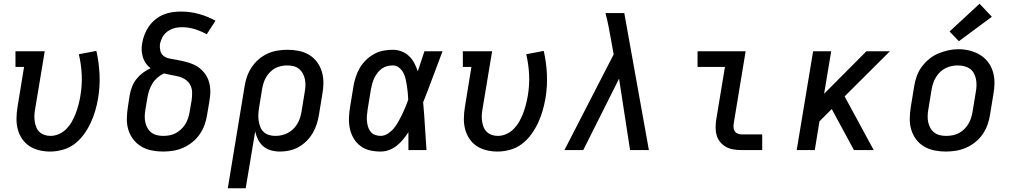

<svg xmlns="http://www.w3.org/2000/svg" viewBox="-20 -805 5440 1030"><path d="M249 8Q219 8 190 1Q161 -6 137.5 -21.5Q114 -37 98 -61Q82 -85 75 -112.5Q68 -140 68.5 -170.5Q69 -201 74 -231L109 -446H63V-530H220L168 -217Q165 -201 164.5 -184.5Q164 -168 166.5 -152Q169 -136 175 -121.5Q181 -107 192.5 -96.5Q204 -86 219 -81Q234 -76 251 -76Q274 -76 296.5 -86Q319 -96 336.5 -114Q354 -132 366 -153.5Q378 -175 386.5 -197.5Q395 -220 401 -243Q407 -266 411 -289Q421 -347 418.5 -403Q416 -459 403 -514L497 -532Q511 -470 514 -406Q517 -342 506 -276Q500 -242 490.5 -209.5Q481 -177 466 -145Q451 -113 429.5 -83.5Q408 -54 379.5 -32.5Q351 -11 316.5 -1.5Q282 8 249 8Z M855 8Q824 8 793.5 2Q763 -4 738 -19Q713 -34 695 -57.5Q677 -81 668.5 -109Q660 -137 660.5 -168.5Q661 -200 666 -231L676 -296Q680 -318 688.5 -340Q697 -362 712 -381Q727 -400 746.5 -414.5Q766 -429 788 -439Q773 -450 762.5 -465Q752 -480 746.5 -498Q741 -516 740 -535.5Q739 -555 743 -575Q747 -598 756 -621Q765 -644 779.5 -664.5Q794 -685 814 -701Q834 -717 856.5 -726.5Q879 -736 903 -739.5Q927 -743 951 -743Q1001 -743 1047.5 -730Q1094 -717 1136 -694L1089 -621Q1059 -638 1025.5 -648.5Q992 -659 956 -659Q943 -659 929.5 -657Q916 -655 903.5 -650Q891 -645 879.5 -637Q868 -629 859.5 -618Q851 -607 846 -594Q841 -581 838 -568Q836 -551 840 -533.5Q844 -516 857 -505.5Q870 -495 887 -491.5Q904 -488 921.5 -485Q939 -482 955.5 -478.5Q972 -475 988.5 -470Q1005 -465 1020.5 -458Q1036 -451 1049 -441Q1062 -431 1073 -418Q1084 -405 1091.5 -390.5Q1099 -376 1103 -359Q1107 -342 1108 -324.5Q1109 -307 1107 -289Q1105 -271 1102 -254L1091 -189Q1087 -162 1077.5 -135.5Q1068 -109 1051.5 -85Q1035 -61 1012 -42.5Q989 -24 963 -12.5Q937 -1 909.5 3.5Q882 8 855 8ZM855 -76Q872 -76 889 -79Q906 -82 921.5 -90Q937 -98 950.5 -110.5Q964 -123 973.5 -138Q983 -153 988.5 -169.5Q994 -186 997 -203L1008 -267Q1011 -289 1010.5 -310Q1010 -331 1001 -348.5Q992 -366 975.5 -377.5Q959 -389 939.5 -394Q920 -399 899.5 -402.5Q879 -406 859 -411Q840 -402 824 -388Q808 -374 797.5 -356.5Q787 -339 780.5 -320Q774 -301 771 -282L760 -217Q757 -200 756.5 -182.5Q756 -165 759.5 -149Q763 -133 771 -118.5Q779 -104 792 -94Q805 -84 821.5 -80Q838 -76 855 -76Z M1202 205 1292 -341Q1296 -368 1305 -394Q1314 -420 1330 -444Q1346 -468 1368 -487Q1390 -506 1415.5 -517.5Q1441 -529 1468.5 -533.5Q1496 -538 1522 -538Q1553 -538 1583 -532Q1613 -526 1638 -511Q1663 -496 1680.5 -472.5Q1698 -449 1706.5 -420.5Q1715 -392 1715 -361Q1715 -330 1709 -299L1691 -189Q1687 -164 1679 -139Q1671 -114 1657.5 -91Q1644 -68 1624.5 -48.5Q1605 -29 1581.5 -16Q1558 -3 1532.5 2.5Q1507 8 1482 8Q1457 8 1433.5 1.5Q1410 -5 1392.5 -20Q1375 -35 1364.5 -56Q1354 -77 1349 -100L1298 205ZM1457 -76Q1474 -76 1490.5 -79.5Q1507 -83 1522.5 -91Q1538 -99 1551.5 -111.5Q1565 -124 1574 -139Q1583 -154 1588.5 -170Q1594 -186 1597 -203L1615 -313Q1618 -330 1618.5 -347.5Q1619 -365 1615.5 -381Q1612 -397 1604 -411.5Q1596 -426 1583.5 -436Q1571 -446 1554.5 -450Q1538 -454 1521 -454Q1505 -454 1488 -450.5Q1471 -447 1456 -439Q1441 -431 1428.5 -418Q1416 -405 1407.5 -390.5Q1399 -376 1394 -360Q1389 -344 1386 -327L1370 -228Q1367 -210 1366 -192.5Q1365 -175 1367.5 -158Q1370 -141 1376 -125Q1382 -109 1394 -97.5Q1406 -86 1422.5 -81Q1439 -76 1457 -76Z M2022 8Q1992 8 1964 1.5Q1936 -5 1913.5 -22Q1891 -39 1877 -63Q1863 -87 1857 -114.5Q1851 -142 1852 -172Q1853 -202 1858 -231L1876 -341Q1880 -366 1888 -391Q1896 -416 1909.5 -439.5Q1923 -463 1943 -482.5Q1963 -502 1986.5 -515Q2010 -528 2035.5 -533Q2061 -538 2087 -538Q2112 -538 2135 -529Q2158 -520 2175 -503.5Q2192 -487 2203 -466Q2214 -445 2221 -422Q2230 -449 2239 -476Q2248 -503 2257 -530H2354Q2328 -462 2302.5 -393Q2277 -324 2250 -256Q2256 -192 2259.5 -128Q2263 -64 2268 0H2171Q2171 -24 2171 -48Q2171 -72 2171 -96Q2158 -76 2142.5 -57Q2127 -38 2108 -23Q2089 -8 2066.5 0Q2044 8 2022 8ZM2022 -76Q2042 -76 2061 -88.5Q2080 -101 2093.5 -117.5Q2107 -134 2117.5 -153Q2128 -172 2137.5 -191.5Q2147 -211 2155 -230.5Q2163 -250 2170 -270Q2169 -289 2167.5 -307.5Q2166 -326 2163 -344.5Q2160 -363 2156 -381Q2152 -399 2143.5 -415Q2135 -431 2120.5 -442.5Q2106 -454 2087 -454Q2072 -454 2056.5 -450Q2041 -446 2028 -436.5Q2015 -427 2005 -414Q1995 -401 1988 -386.5Q1981 -372 1977 -357Q1973 -342 1970 -327L1952 -217Q1950 -202 1948.5 -186Q1947 -170 1948.5 -154.5Q1950 -139 1954.5 -124.5Q1959 -110 1968 -98.5Q1977 -87 1991.5 -81.5Q2006 -76 2022 -76Z M2649 8Q2619 8 2590 1Q2561 -6 2537.5 -21.5Q2514 -37 2498 -61Q2482 -85 2475 -112.5Q2468 -140 2468.5 -170.5Q2469 -201 2474 -231L2509 -446H2463V-530H2620L2568 -217Q2565 -201 2564.5 -184.5Q2564 -168 2566.5 -152Q2569 -136 2575 -121.5Q2581 -107 2592.5 -96.5Q2604 -86 2619 -81Q2634 -76 2651 -76Q2674 -76 2696.5 -86Q2719 -96 2736.5 -114Q2754 -132 2766 -153.5Q2778 -175 2786.5 -197.5Q2795 -220 2801 -243Q2807 -266 2811 -289Q2821 -347 2818.5 -403Q2816 -459 2803 -514L2897 -532Q2911 -470 2914 -406Q2917 -342 2906 -276Q2900 -242 2890.5 -209.5Q2881 -177 2866 -145Q2851 -113 2829.5 -83.5Q2808 -54 2779.5 -32.5Q2751 -11 2716.5 -1.5Q2682 8 2649 8Z M3008 0 3272 -513 3257 -597Q3251 -632 3244 -666.5Q3237 -701 3228 -735H3329Q3362 -551 3395 -367.5Q3428 -184 3461 0H3360L3301 -383L3109 0Z M3957 0Q3935 0 3914 -3.5Q3893 -7 3875.5 -16.5Q3858 -26 3844.5 -42Q3831 -58 3825 -77.5Q3819 -97 3819 -118.5Q3819 -140 3822 -162L3869 -446H3722V-530H3980L3917 -148Q3915 -136 3915 -124.5Q3915 -113 3920 -103.5Q3925 -94 3935.5 -89Q3946 -84 3957 -84H4069V0Z M4254 0 4342 -530H4439L4401 -302L4628 -530H4754L4511 -288L4667 0H4561L4442 -220L4376 -154L4351 0Z M5054 8Q5023 8 4993 2Q4963 -4 4937.5 -19Q4912 -34 4894.5 -57.5Q4877 -81 4868.5 -109.5Q4860 -138 4860.5 -169Q4861 -200 4866 -231L4884 -341Q4888 -368 4897.5 -395Q4907 -422 4924 -445.5Q4941 -469 4964 -488Q4987 -507 5013.5 -518Q5040 -529 5067 -535Q5094 -541 5122 -541Q5153 -541 5182.5 -533.5Q5212 -526 5237 -511Q5262 -496 5280 -472.5Q5298 -449 5306.5 -420.5Q5315 -392 5315 -361Q5315 -330 5309 -299L5291 -189Q5287 -162 5277.5 -135.5Q5268 -109 5251.5 -85Q5235 -61 5212 -42.5Q5189 -24 5162.5 -12.5Q5136 -1 5108.5 3.5Q5081 8 5054 8ZM5055 -76Q5072 -76 5089 -79Q5106 -82 5122 -90Q5138 -98 5151 -110.5Q5164 -123 5173.5 -138Q5183 -153 5188.5 -169.5Q5194 -186 5197 -203L5215 -313Q5218 -330 5218.5 -347.5Q5219 -365 5215.5 -381.5Q5212 -398 5204 -412.5Q5196 -427 5182.5 -436.5Q5169 -446 5152 -450Q5135 -454 5118 -454Q5101 -454 5084.5 -450.5Q5068 -447 5052 -439Q5036 -431 5023 -418.5Q5010 -406 5001 -391Q4992 -376 4986.5 -360Q4981 -344 4978 -327L4960 -217Q4957 -200 4956.5 -182.5Q4956 -165 4959.5 -149Q4963 -133 4971 -118.5Q4979 -104 4992 -94Q5005 -84 5021.5 -80Q5038 -76 5055 -76Q5055 -76 5055 -76Q5055 -76 5055 -76ZM5124 -584 5074 -636 5235 -785 5301 -715Z"/></svg>

Font: Iosevka Slab Medium Extended
Style: Italic
Weight: 500
Width: 7
Italic angle: -9°
Monospace: yes
Designer: Belleve Invis
Foundry: Belleve Invis
Version: Version 11.1.0; ttfautohint (v1.8.3)